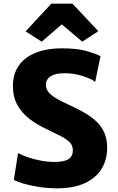

<svg xmlns="http://www.w3.org/2000/svg" viewBox="-20 -1013 639 1041"><path d="M290 8Q237 8 188.8 0.2Q140.5 -7.5 105 -18.2Q69.5 -29 55 -38L78 -183Q96.5 -172.5 128 -161.5Q159.5 -150.5 197.8 -142.8Q236 -135 275 -135Q327.5 -135 351.2 -150Q375 -165 375 -198Q375 -222 360.5 -238.8Q346 -255.5 312.8 -273Q279.5 -290.5 224 -317Q177 -339.5 137.5 -370.2Q98 -401 74 -444.2Q50 -487.5 50 -547Q50 -598 69.2 -636.2Q88.5 -674.5 123.8 -700Q159 -725.5 207.5 -738.2Q256 -751 315 -751Q399 -751 452 -735.5Q505 -720 525 -708L496 -569Q473.5 -586.5 426.8 -601.2Q380 -616 331 -616Q296 -616 273.5 -608.2Q251 -600.5 240 -586.5Q229 -572.5 229 -554Q229 -531.5 242.2 -514.2Q255.5 -497 283.8 -480.2Q312 -463.5 357 -443Q405 -421.5 442.8 -399Q480.5 -376.5 507 -350Q533.5 -323.5 547.2 -289.8Q561 -256 561 -212Q561 -145.5 529.8 -96Q498.5 -46.5 438 -19.2Q377.5 8 290 8ZM206 -787 119 -843 258 -993H373L513 -844L426 -787L315 -881Z"/></svg>

Font: Koeln Type Sans ExtraBold
Style: Regular
Weight: 800
Designer: Eben Sorkin
Foundry: Eben Sorkin
Version: Version 2.001